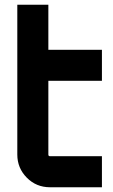

<svg xmlns="http://www.w3.org/2000/svg" viewBox="-20 -790 477 810"><path d="M410 -449H184V-138Q184 -131 191 -131H410V0H191Q133 0 93 -40.5Q53 -81 53 -138V-770H184V-580H410Z"/></svg>

Font: Orbitron
Style: Bold
Weight: 700
Designer: Matt McInerney
Foundry: Matt McInerney
Version: Version 001.001